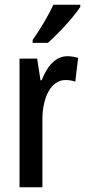

<svg xmlns="http://www.w3.org/2000/svg" viewBox="-20 -786 357 806"><path d="M317 -757V-766H204C183 -721 154 -671 117 -618V-606H181C224 -644 291 -716 317 -757ZM262 -550C214 -550 177 -508 155 -449H150L136 -540H62V0H158V-280C157 -379 196 -450 254 -450C270 -450 284 -448 296 -443L308 -543C291 -548 277 -550 262 -550Z"/></svg>

Font: Noto Sans Hebrew ExtraCondensed Medium
Style: Regular
Weight: 500
Width: 2
Designer: Monotype Design Team
Foundry: Monotype Imaging Inc.
Version: Version 2.004